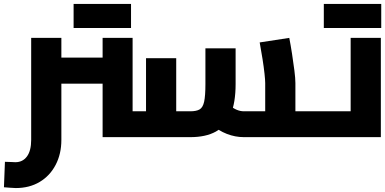

<svg xmlns="http://www.w3.org/2000/svg" viewBox="-33 -695 1952 973"><path d="M487 0V-503H639V-54L547 -131H770V0ZM278 -271V-403H487V-271ZM47 258Q36 258 20 256.5Q4 255 -13 254L-8 125Q8 125 23 126Q38 127 45 127Q82 127 103.5 98Q125 69 125 14V-503H278V14Q278 85 249 140.5Q220 196 168 227Q116 258 47 258ZM770 0V-131Q781 -131 785.5 -113.5Q790 -96 790 -66Q790 -36 785.5 -18Q781 0 770 0ZM340 -553V-675H494V-553ZM477 -553V-675H631V-553Z M1464 0V-131H1568V0ZM1203 0Q1159 0 1116.5 -16.5Q1074 -33 1038 -65L1131 -161Q1149 -146 1167 -138.5Q1185 -131 1203 -131H1394L1311 -57V-274Q1311 -289 1307.5 -321.5Q1304 -354 1297.5 -395.5Q1291 -437 1283 -480L1433 -503Q1440 -467 1447 -422Q1454 -377 1459 -337Q1464 -297 1464 -274V0ZM594 0V-131H739L707 -97V-400H860V0ZM860 0V-131H931Q962 -131 978.5 -140.5Q995 -150 1001.5 -179.5Q1008 -209 1008 -269V-450H1161V-269Q1161 -175 1136 -115.5Q1111 -56 1060.5 -28Q1010 0 931 0ZM594 0Q583 0 578.5 -18Q574 -36 574 -66Q574 -96 578.5 -113.5Q583 -131 594 -131ZM1568 0V-131Q1579 -131 1583.5 -113.5Q1588 -96 1588 -66Q1588 -36 1583.5 -18Q1579 0 1568 0Z M1568 0V-131H1837L1744 -54V-503H1897V0ZM1568 0Q1557 0 1552.5 -18Q1548 -36 1548 -66Q1548 -96 1552.5 -113.5Q1557 -131 1568 -131ZM1608 -553V-675H1762V-553ZM1745 -553V-675H1899V-553Z"/></svg>

Font: Cairo ExtraBold
Style: Regular
Weight: 800
Designer: Mohamed Gaber, Accademia di Belle Arti di Urbino
Foundry: Kief Type Foundry, Accademia di Belle Arti di Urbino
Version: Version 3.117